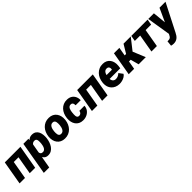

<svg xmlns="http://www.w3.org/2000/svg" viewBox="406 -2169 4014 4014"><g transform="rotate(-45 2412.5 -162.5)"><path d="M434.1 -528.3 412.1 -401.4H168.5L190.9 -528.3ZM243.2 -528.3 151.4 0H-9.3L82.5 -528.3ZM544.4 -528.3 452.6 0H291.5L383.3 -528.3Z M772.9 -418 665 203.1H504.4L631.3 -528.3H780.3ZM1061 -273.4 1059.6 -263.2Q1054.2 -215.3 1037.8 -166.5Q1021.5 -117.7 993.4 -77.1Q965.3 -36.6 923.8 -12.5Q882.3 11.7 826.2 10.3Q776.9 8.8 745.6 -17.3Q714.4 -43.5 697 -83.7Q679.7 -124 673.1 -169.2Q666.5 -214.4 667.5 -253.4L668.9 -267.6Q676.3 -310.5 693.4 -358.4Q710.4 -406.2 738.3 -447.5Q766.1 -488.8 805.2 -514.4Q844.2 -540 896 -538.6Q950.2 -537.1 984.9 -512.9Q1019.5 -488.8 1037.6 -450Q1055.7 -411.1 1060.5 -364.7Q1065.4 -318.4 1061 -273.4ZM899.4 -263.7 900.4 -273.9Q901.9 -291.5 902.8 -314.5Q903.8 -337.4 900.1 -359.4Q896.5 -381.3 884 -396.2Q871.6 -411.1 846.2 -412.1Q816.4 -413.6 796.4 -402.8Q776.4 -392.1 763.9 -373Q751.5 -354 744.6 -330.3Q737.8 -306.6 734.9 -281.7L730.5 -241.7Q727.1 -213.9 729 -185.3Q731 -156.7 745.8 -137.2Q760.7 -117.7 796.4 -116.7Q824.7 -116.2 843.5 -130.4Q862.3 -144.5 873.8 -167.5Q885.3 -190.4 891.1 -216.1Q897 -241.7 899.4 -263.7Z M1110.4 -255.9 1111.3 -266.1Q1117.7 -323.2 1139.2 -373Q1160.6 -422.9 1196.5 -460.4Q1232.4 -498 1281.2 -518.8Q1330.1 -539.6 1390.6 -538.1Q1448.7 -537.1 1491.2 -515.6Q1533.7 -494.1 1561 -457.3Q1588.4 -420.4 1599.9 -372.3Q1611.3 -324.2 1606.4 -270L1605.5 -259.3Q1599.1 -202.6 1577.1 -153.3Q1555.2 -104 1519.3 -66.9Q1483.4 -29.8 1434.6 -9.3Q1385.7 11.2 1325.7 9.8Q1268.6 8.8 1225.8 -12.5Q1183.1 -33.7 1155.8 -70.1Q1128.4 -106.4 1116.9 -154.1Q1105.5 -201.7 1110.4 -255.9ZM1272 -266.1 1271 -255.9Q1269.5 -235.8 1269.3 -212.2Q1269 -188.5 1274.4 -166.7Q1279.8 -145 1294.2 -131.1Q1308.6 -117.2 1335.9 -116.2Q1365.2 -115.2 1385 -128.4Q1404.8 -141.6 1417 -163.6Q1429.2 -185.5 1435.8 -210.9Q1442.4 -236.3 1444.8 -259.8L1445.8 -270Q1447.3 -289.6 1447.5 -313.7Q1447.8 -337.9 1442.4 -359.9Q1437 -381.8 1422.4 -396.2Q1407.7 -410.6 1380.4 -411.6Q1351.1 -412.6 1331.3 -398.9Q1311.5 -385.3 1299.3 -363Q1287.1 -340.8 1280.8 -315.2Q1274.4 -289.6 1272 -266.1Z M1867.7 -116.7Q1890.6 -116.2 1907.2 -125.2Q1923.8 -134.3 1933.8 -150.6Q1943.8 -167 1946.8 -188.5L2097.7 -189Q2094.7 -126.5 2061.3 -81.5Q2027.8 -36.6 1975.6 -12.7Q1923.3 11.2 1863.3 9.8Q1805.7 8.8 1764.2 -12.9Q1722.7 -34.7 1696.8 -71.5Q1670.9 -108.4 1660.4 -156.2Q1649.9 -204.1 1654.8 -257.3L1656.2 -269Q1662.1 -324.7 1682.9 -374Q1703.6 -423.3 1738.3 -460.7Q1772.9 -498 1820.6 -518.8Q1868.2 -539.6 1927.7 -538.1Q1991.2 -537.1 2035.9 -509.8Q2080.6 -482.4 2103.5 -435.1Q2126.5 -387.7 2125 -325.7L1974.1 -326.2Q1975.1 -347.2 1970.5 -366.5Q1965.8 -385.7 1952.6 -398.2Q1939.5 -410.6 1914.6 -411.6Q1885.7 -412.6 1867.7 -398.9Q1849.6 -385.3 1839.1 -363Q1828.6 -340.8 1823.7 -315.7Q1818.8 -290.5 1816.4 -268.6L1815.9 -257.3Q1814 -239.7 1812.3 -216.1Q1810.5 -192.4 1813.7 -169.9Q1816.9 -147.5 1829.1 -132.6Q1841.3 -117.7 1867.7 -116.7Z M2573.7 -528.3 2551.8 -401.4H2308.1L2330.6 -528.3ZM2382.8 -528.3 2291 0H2130.4L2222.2 -528.3ZM2684.1 -528.3 2592.3 0H2431.2L2522.9 -528.3Z M2939.5 9.8Q2884.8 8.8 2839.8 -10.5Q2794.9 -29.8 2763.7 -64Q2732.4 -98.1 2717.5 -144.3Q2702.6 -190.4 2706.5 -245.1L2708.5 -264.2Q2714.4 -321.8 2735.8 -371.8Q2757.3 -421.9 2793.5 -459.7Q2829.6 -497.6 2878.7 -518.6Q2927.7 -539.6 2988.8 -538.1Q3043.9 -537.1 3084.2 -516.1Q3124.5 -495.1 3149.9 -459.2Q3175.3 -423.3 3185.3 -377.2Q3195.3 -331.1 3189.9 -279.3L3180.7 -212.4H2760.7L2777.3 -315.4L3036.1 -314.9L3039.1 -329.1Q3042.5 -352.1 3037.1 -370.6Q3031.7 -389.2 3017.1 -400.1Q3002.4 -411.1 2977.5 -412.1Q2947.3 -412.6 2927.5 -398.9Q2907.7 -385.3 2895.8 -362.8Q2883.8 -340.3 2877.4 -314.2Q2871.1 -288.1 2868.2 -264.2L2866.2 -245.6Q2864.3 -221.7 2867.7 -199.2Q2871.1 -176.8 2881.6 -158.7Q2892.1 -140.6 2910.2 -129.6Q2928.2 -118.7 2955.6 -117.7Q2992.2 -116.7 3023.9 -131.3Q3055.7 -146 3081.1 -171.4L3147.9 -82.5Q3126 -49.3 3091.3 -29.1Q3056.6 -8.8 3016.8 0.7Q2977.1 10.3 2939.5 9.8Z M3469.7 -528.3 3378.4 0H3217.8L3309.1 -528.3ZM3806.6 -528.3 3536.6 -184.6H3389.2L3397.5 -338.4H3478.5L3592.8 -528.3ZM3511.7 0 3451.7 -219.7 3605 -285.6 3723.1 0Z M4142.6 -528.3 4050.8 0H3889.6L3981.4 -528.3ZM4304.7 -528.3 4282.7 -402.3H3800.3L3822.3 -528.3Z M4446.3 -69.8 4656.2 -528.3H4833.5L4523.9 79.1Q4509.8 109.4 4491.9 134.3Q4474.1 159.2 4451.7 177.2Q4429.2 195.3 4400.9 205.1Q4372.6 214.8 4336.9 214.8Q4318.4 214.8 4300.8 211.7Q4283.2 208.5 4265.6 204.1L4277.8 85.9Q4282.7 86.4 4287.6 86.7Q4292.5 86.9 4296.9 86.9Q4317.4 86.9 4333.7 82.8Q4350.1 78.6 4363 68.4Q4376 58.1 4385.7 40ZM4490.7 -528.3 4528.8 -150.4 4516.6 15.6H4412.1L4324.2 -528.3Z"/></g></svg>

Font: Roboto Black
Style: Italic
Weight: 900
Italic angle: -12°
Designer: Christian Robertson
Foundry: Google
Version: Version 3.0; 2020